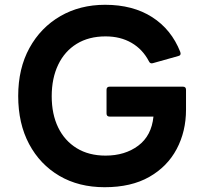

<svg xmlns="http://www.w3.org/2000/svg" viewBox="-20 -768 853 802"><path d="M417 14Q309 14 228 -33.5Q147 -81 101.5 -166.5Q56 -252 56 -367Q56 -482 103 -567.5Q150 -653 232 -700.5Q314 -748 419 -748Q535 -748 615.5 -696.5Q696 -645 733 -551Q738 -537 725 -534L618 -504Q607 -501 602 -512Q576 -562 529.5 -589Q483 -616 421 -616Q351 -616 300.5 -585Q250 -554 223 -497.5Q196 -441 196 -366Q196 -291 223 -235.5Q250 -180 300.5 -149Q351 -118 421 -118Q502 -118 557.5 -159.5Q613 -201 621 -281H438Q425 -281 425 -294V-393Q425 -406 438 -406H744Q757 -406 757 -393V-310Q757 -219 718 -145.5Q679 -72 603.5 -29Q528 14 417 14Z"/></svg>

Font: LINE Seed Sans App
Style: Bold
Weight: 700
Designer: LINE VX Design & Dalton Maag Ltd & Sandoll Inc
Foundry: Dalton Maag Ltd
Version: Version 1.003